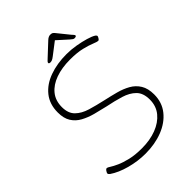

<svg xmlns="http://www.w3.org/2000/svg" viewBox="-244 -969 1088 1088"><g transform="rotate(-45 300.0 -424.5)"><path d="M268 5Q207 5 146 -11.5Q85 -28 44 -56Q35 -64 35 -68Q35 -73 41.5 -83Q48 -93 55 -93Q60 -93 74.5 -83.5Q89 -74 115.5 -62Q142 -50 181.5 -40.5Q221 -31 275 -31Q340 -31 391 -50.5Q442 -70 472 -106.5Q502 -143 502 -195Q502 -247 474.5 -274.5Q447 -302 401 -316Q355 -330 300 -341Q260 -350 221 -360.5Q182 -371 150 -388.5Q118 -406 99.5 -435.5Q81 -465 81 -512Q81 -578 116.5 -622.5Q152 -667 213 -689Q274 -711 349 -711Q387 -711 424.5 -704.5Q462 -698 492.5 -689Q523 -680 539 -670Q547 -664 547 -659Q547 -655 541.5 -646Q536 -637 531 -637Q521 -637 498.5 -646.5Q476 -656 437.5 -665.5Q399 -675 342 -675Q277 -675 226.5 -657Q176 -639 147.5 -604Q119 -569 119 -517Q119 -467 146.5 -440Q174 -413 219 -399.5Q264 -386 318 -374Q359 -365 398.5 -354.5Q438 -344 470 -326Q502 -308 521 -277Q540 -246 540 -198Q540 -134 503.5 -88.5Q467 -43 405.5 -19Q344 5 268 5ZM253 -742Q241 -742 241 -749Q241 -754 246.5 -759Q252 -764 258 -770L333 -840Q348 -854 362 -854Q373 -854 378 -851Q383 -848 388 -842L447 -769Q452 -764 456.5 -758.5Q461 -753 461 -750Q461 -742 446 -742Q441 -742 436 -745Q431 -748 421 -757L359 -813L286 -757Q273 -747 266 -744.5Q259 -742 253 -742Z"/></g></svg>

Font: Asap Expanded Expanded Thin
Style: Italic
Weight: 100
Width: 7
Italic angle: -6°
Designer: Pablo Cosgaya
Foundry: Omnibus-Type
Version: Version 3.001; ttfautohint (v1.8.4.7-5d5b)